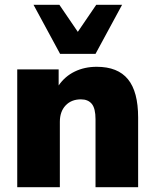

<svg xmlns="http://www.w3.org/2000/svg" viewBox="-20 -782 646 802"><path d="M52 0V-492H225V-425Q251 -463 292 -483Q333 -503 384 -503Q472 -503 514.5 -451Q557 -399 557 -291V0H379V-284Q379 -329 363.5 -348Q348 -367 318 -367Q278 -367 254 -341.5Q230 -316 230 -273V0ZM231 -557 120 -762H228L305 -649L382 -762H490L379 -557Z"/></svg>

Font: Nunito Sans Black
Style: Regular
Weight: 900
Designer: Vernon Adams
Foundry: Vernon Adams
Version: Version 3.006; ttfautohint (v1.8.3)